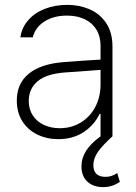

<svg xmlns="http://www.w3.org/2000/svg" viewBox="-20 -558 558 786"><path d="M313.5 123Q313.5 88.9 332.8 58.8Q352.1 28.8 391.6 0V-91.8H387.7Q366.2 -46.4 322.5 -17.3Q278.8 11.7 218.8 11.7Q171.9 11.7 133.1 -7.1Q94.2 -25.9 71.5 -61.5Q48.8 -97.2 48.8 -146.5Q48.8 -216.3 97.9 -256.3Q147 -296.4 240.2 -303.7Q276.4 -306.6 319.3 -309.6Q362.3 -312.5 391.6 -314V-371.1Q391.6 -408.7 375 -436.3Q358.4 -463.9 327.4 -479Q296.4 -494.1 253.9 -494.1Q199.7 -494.1 162.1 -470.2Q124.5 -446.3 114.3 -405.3H63.5Q69.3 -445.3 95.5 -475.3Q121.6 -505.4 163.3 -521.7Q205.1 -538.1 255.9 -538.1Q303.7 -538.1 345.7 -520.5Q387.7 -502.9 414.1 -464.4Q440.4 -425.8 440.4 -367.2V0Q401.9 34.7 382.1 62Q362.3 89.4 362.3 118.2Q362.3 166 412.1 166Q437.5 166 460 150.4L470.7 186.5Q439.5 208 402.3 208Q362.3 208 337.9 185.8Q313.5 163.6 313.5 123ZM224.6 -33.2Q272.9 -33.2 311 -56.6Q349.1 -80.1 370.4 -120.8Q391.6 -161.6 391.6 -211.9V-272L359.4 -269.5Q279.8 -263.2 250 -261.7Q170.9 -256.3 134.3 -225.6Q97.7 -194.8 97.7 -144.5Q97.7 -110.8 114.3 -85.4Q130.9 -60.1 159.7 -46.6Q188.5 -33.2 224.6 -33.2Z"/></svg>

Font: Pretendard Std ExtraLight
Style: Regular
Weight: 200
Designer: Base glyphs from Inter by Rasmus Andersson; Hangeul glyphs from Noto Sans CJK(Source Han Sans) by Jang Soo-young and Kan
Foundry: Kil Hyung-jin
Version: Version 1.309